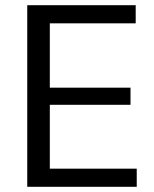

<svg xmlns="http://www.w3.org/2000/svg" viewBox="-20 -720 594 740"><path d="M152 -70H507V0H85V-700H503V-630H152L172 -685V-349L152 -382H483V-316H152L172 -349V-15Z"/></svg>

Font: Pathway Extreme
Style: Regular
Weight: 400
Designer: Eduardo Rodriguez Tunni
Foundry: Eduardo Rodriguez Tunni
Version: Version 1.001;gftools[0.9.26]